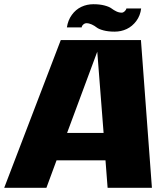

<svg xmlns="http://www.w3.org/2000/svg" viewBox="-20 -890 740 910"><path d="M490 0 480 -130H248L200 0H0L268 -700H648L700 0ZM441 -645 298 -260H471ZM297 -760Q302 -794 320.5 -819.5Q339 -845 365.5 -857.5Q392 -870 422.5 -870Q453 -870 475.5 -864Q498 -858 508.5 -850Q519 -842 531.5 -836Q544 -830 557 -830Q564 -830 571 -836.5Q578 -843 579 -850H649Q645 -816 626 -790.5Q607 -765 580.5 -752.5Q554 -740 523.5 -740Q493 -740 470.5 -746Q448 -752 438 -760Q428 -768 415 -774Q402 -780 390 -780Q382 -780 375 -774Q368 -768 367 -760Z"/></svg>

Font: Fivo Sans Modern Heavy
Style: Regular
Weight: 900
Designer: Alexander Slobzheninov
Foundry: Alexander Slobzheninov
Version: 1.0